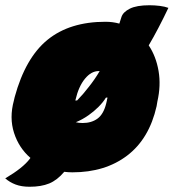

<svg xmlns="http://www.w3.org/2000/svg" viewBox="-31 -645 662 732"><path d="M371 -562Q399 -562 424 -555Q428 -566 432 -580Q438 -599 464 -612Q490 -625 539 -625Q559 -625 578.5 -622.5Q598 -620 611 -615Q572 -533 536 -472Q564 -430 573.5 -374.5Q583 -319 569 -258L566 -240Q538 -116 454 -52Q370 12 245 12Q229 12 214 10Q187 42 156.5 54.5Q126 67 82 67Q51 67 28.5 58.5Q6 50 -11 35Q57 -5 83 -40L85 -43Q41 -81 22.5 -138.5Q4 -196 22 -262L25 -275Q66 -425 150.5 -493.5Q235 -562 371 -562ZM345 -374Q317 -374 293 -345Q269 -316 257 -265L256 -262H263Q288 -288 307 -313Q331 -343 349 -374ZM307 -206Q283 -189 258 -179Q270 -176 284 -176Q318 -176 341 -193Q364 -210 374 -251L377 -264Q377 -264 377 -265Q377 -266 379 -273H373Q362 -255 344.5 -237.5Q327 -220 307 -206Z"/></svg>

Font: Recursive Mn Csl St XBk
Style: Italic
Weight: 1000
Italic angle: -15°
Monospace: yes
Version: Version 1.079;hotconv 1.0.112;makeotfexe 2.5.65598; ttfautoh